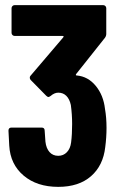

<svg xmlns="http://www.w3.org/2000/svg" viewBox="-20 -720 459 748"><path d="M16 -153 13 -211Q13 -223 25 -223H142Q154 -223 154 -211L157 -168Q160 -142 173 -127.5Q186 -113 207 -113Q227 -113 240.5 -127Q254 -141 257 -165Q261 -196 261 -237Q261 -274 256 -311Q251 -334 238.5 -346.5Q226 -359 207 -359Q192 -359 177 -346Q171 -342 169 -342Q165 -342 160 -347L100 -408Q96 -412 96 -417Q96 -422 99 -425L226 -574Q231 -580 223 -580H37Q32 -580 28.5 -583.5Q25 -587 25 -592V-688Q25 -693 28.5 -696.5Q32 -700 37 -700H382Q387 -700 390.5 -696.5Q394 -693 394 -688V-588Q394 -580 389 -573L277 -432Q273 -426 279 -426Q323 -422 353 -385.5Q383 -349 389 -296Q395 -262 395 -222Q395 -185 390 -147Q382 -75 334.5 -33.5Q287 8 207 8Q124 8 72 -36Q20 -80 16 -153Z"/></svg>

Font: Barlow Condensed
Style: Bold
Weight: 700
Width: 3
Designer: Jeremy Tribby
Foundry: Tribby Type
Version: Version 1.500